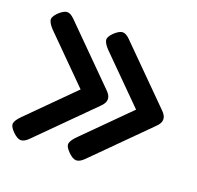

<svg xmlns="http://www.w3.org/2000/svg" viewBox="-94 -574 715 696"><g transform="rotate(20 263.5 -226.0)"><path d="M21 3Q3 -15 5.5 -27.5Q8 -40 26 -58L194 -226L25 -395Q9 -412 6 -424.5Q3 -437 21 -455Q39 -472 52 -473Q65 -474 81 -458L283 -256Q299 -241 299 -226Q299 -211 283 -196L82 5Q66 21 52.5 21Q39 21 21 3ZM235 3Q217 -15 219.5 -27.5Q222 -40 240 -58L408 -226L239 -395Q223 -412 220 -424.5Q217 -437 235 -455Q253 -472 266 -473Q279 -474 295 -458L497 -256Q513 -241 513 -226Q513 -211 497 -196L296 5Q280 21 266.5 21Q253 21 235 3Z"/></g></svg>

Font: Fredoka
Style: Regular
Weight: 400
Designer: Ben Nathan
Foundry: Milena B. Brandão, Ben Nathan
Version: Version 2.001